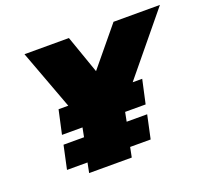

<svg xmlns="http://www.w3.org/2000/svg" viewBox="-119 -851 1100 1003"><g transform="rotate(-20 431.0 -349.5)"><path d="M225 -55H111L139 -185H253L263 -236H149L178 -368H232L109 -699H356L430 -488L604 -699H862L590 -368H643L614 -236H500L490 -185H604L576 -55H462L451 0H214Z"/></g></svg>

Font: Prompt Black
Style: Italic
Weight: 900
Italic angle: -12°
Designer: Katatrad Team
Foundry: CadsonDemak
Version: Version 1.001